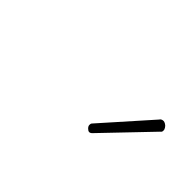

<svg xmlns="http://www.w3.org/2000/svg" viewBox="-7 -1063 660 660"><g transform="rotate(45 322.5 -733.0)"><path d="M394 -629Q389 -629 383 -635Q377 -641 377 -647Q377 -650 377.5 -652.5Q378 -655 382 -659L533 -829Q536 -834 540 -835.5Q544 -837 548 -837Q552 -837 558 -833.5Q564 -830 567.5 -824Q571 -818 571 -815Q571 -811 570.5 -808.5Q570 -806 565 -802L406 -636Q400 -629 394 -629Z"/></g></svg>

Font: Playwrite AU QLD Thin
Style: Regular
Weight: 250
Designer: Veronika Burian, José Scaglione
Foundry: TypeTogether
Version: Version 1.002